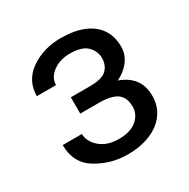

<svg xmlns="http://www.w3.org/2000/svg" viewBox="-130 -656 768 782"><g transform="rotate(-30 254.0 -264.5)"><path d="M266.1 -252.4H168.9V-308.1H258.8Q315.4 -308.1 337.2 -328.9Q358.9 -349.6 358.9 -384.3Q358.9 -415 335 -439.7Q311 -464.4 253.4 -464.4Q206.5 -464.4 174.1 -440.2Q141.6 -416 141.6 -381.3H51.3Q51.3 -453.6 111.1 -495.6Q170.9 -537.6 253.4 -537.6Q314.5 -537.6 358.4 -520Q402.3 -502.4 426 -468.3Q449.7 -434.1 449.7 -384.3Q449.7 -330.1 400.6 -291.3Q351.6 -252.4 266.1 -252.4ZM168.9 -286.6H266.1Q329.1 -286.6 372.1 -270.5Q415 -254.4 437.3 -223.9Q459.5 -193.4 459.5 -148.9Q459.5 -99.1 433.3 -63.7Q407.2 -28.3 360.8 -9.3Q314.5 9.8 253.4 9.8Q176.3 9.8 109.6 -30.3Q43 -70.3 43 -156.2H133.3Q133.3 -120.1 166.5 -91.6Q199.7 -63 253.4 -63Q310.5 -63 339.4 -88.6Q368.2 -114.3 368.2 -148.4Q368.2 -192.9 341.6 -212.2Q314.9 -231.4 258.8 -231.4H168.9Z"/></g></svg>

Font: RobotoDEMO
Style: Regular
Weight: 400
Designer: Christian Robertson
Foundry: Google
Version: Version 2.136